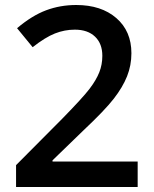

<svg xmlns="http://www.w3.org/2000/svg" viewBox="-20 -744 611 764"><path d="M527.8 0H43.9V-86.9L228 -272Q309.6 -355.5 336.2 -390.4Q362.8 -425.3 375 -456.1Q387.2 -486.8 387.2 -522Q387.2 -570.3 358.2 -598.1Q329.1 -626 277.8 -626Q236.8 -626 198.5 -610.8Q160.2 -595.7 109.9 -556.2L47.9 -631.8Q107.4 -682.1 163.6 -703.1Q219.7 -724.1 283.2 -724.1Q382.8 -724.1 442.9 -672.1Q502.9 -620.1 502.9 -532.2Q502.9 -483.9 485.6 -440.4Q468.3 -397 432.4 -350.8Q396.5 -304.7 313 -226.1L189 -106V-101.1H527.8Z"/></svg>

Font: f0_58770          
Style: Regular
Weight: 600
Foundry: Ascender Corporation
Version: Version 1.10